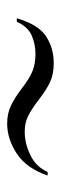

<svg xmlns="http://www.w3.org/2000/svg" viewBox="163 -559 170 536"><g transform="rotate(-90 248.0 -291.0)"><path d="M26 -243Q46 -302 87 -329Q128 -356 171 -356Q199 -356 221 -345.5Q243 -335 268 -316Q296 -294 317 -285.5Q338 -277 365 -277Q394 -277 418 -288Q442 -299 455 -329H465Q447 -268 414 -247Q381 -226 340 -226Q309 -226 287.5 -236Q266 -246 240 -266Q210 -289 191 -298Q172 -307 149 -307Q115 -307 82.5 -291Q50 -275 36 -243Z"/></g></svg>

Font: Moderustic SemiBold
Style: Regular
Weight: 600
Designer: Tural Alisoy
Foundry: TAFT Foundry
Version: Version 2.120